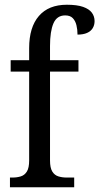

<svg xmlns="http://www.w3.org/2000/svg" viewBox="-20 -790 419 810"><path d="M22 0V-41H34Q52 -41 68 -46Q84 -51 93.5 -66.5Q103 -82 103 -113V-488H25V-536H103V-587Q103 -675 144 -722.5Q185 -770 262 -770Q305 -770 330.5 -761Q356 -752 367.5 -736.5Q379 -721 379 -701Q379 -684 371 -671Q363 -658 347 -651Q331 -644 307 -644Q307 -665 302.5 -683.5Q298 -702 287 -713.5Q276 -725 255 -725Q220 -725 205.5 -691.5Q191 -658 191 -596V-536H311V-488H191V-113Q191 -82 200.5 -66.5Q210 -51 226 -46Q242 -41 260 -41H293V0Z"/></svg>

Font: Noto Serif Condensed
Style: Regular
Weight: 400
Width: 3
Designer: Monotype Design Team
Foundry: Monotype Imaging Inc.
Version: Version 2.015